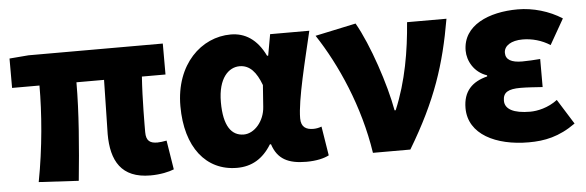

<svg xmlns="http://www.w3.org/2000/svg" viewBox="-43 -714 2621 859"><g transform="rotate(-5 1267.5 -284.5)"><path d="M602 14C647 14 686 5 708 -4L687 -135C671 -132 656 -130 646 -130C613 -130 595 -141 595 -181C595 -204 595 -333 602 -430H708V-569H105L19 -562V-430H142C142 -307 130 -152 101 0L280 10C295 -138 308 -296 308 -430H432C431 -338 427 -219 427 -187C427 -67 471 14 602 14Z M991 14C1057 14 1108 -16 1146 -78H1151C1173 -10 1221 14 1302 14C1349 14 1383 5 1404 -6L1383 -137C1370 -132 1357 -130 1346 -130C1314 -130 1291 -142 1291 -182C1291 -265 1336 -440 1366 -569H1190L1173 -474H1168C1131 -551 1077 -583 1014 -583C882 -583 762 -471 762 -283C762 -98 852 14 991 14ZM1034 -132C979 -132 944 -177 944 -285C944 -394 993 -438 1041 -438C1087 -438 1116 -404 1138 -345L1131 -248C1127 -183 1081 -132 1034 -132Z M1602 0H1770C1897 -211 1947 -367 1982 -569H1805C1795 -441 1773 -307 1720 -181H1715C1694 -298 1633 -482 1575 -583L1392 -544C1483 -406 1570 -211 1602 0Z M2301 14C2372 14 2438 1 2512 -52L2442 -164C2400 -132 2351 -122 2319 -122C2245 -122 2206 -143 2206 -181C2206 -219 2230 -232 2285 -232C2316 -232 2351 -229 2384 -227V-353C2358 -351 2327 -349 2303 -349C2255 -349 2229 -363 2229 -394C2229 -426 2262 -447 2313 -447C2355 -447 2399 -435 2436 -411L2501 -525C2444 -562 2371 -583 2303 -583C2173 -583 2055 -533 2055 -419C2055 -374 2083 -320 2141 -301V-296C2073 -279 2032 -239 2032 -163C2032 -45 2154 14 2301 14Z"/></g></svg>

Font: Noto Sans JP Black
Style: Regular
Weight: 900
Designer: Ryoko NISHIZUKA  (kana, bopomofo & ideographs); Paul D. Hunt (Latin, Greek & Cyrillic); Sandoll Communications , Soo-you
Foundry: Adobe
Version: Version 2.002;hotconv 1.0.116;makeotfexe 2.5.65601